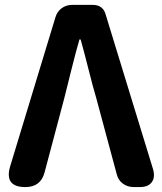

<svg xmlns="http://www.w3.org/2000/svg" viewBox="-20 -760 657 780"><path d="M273.4 -740.2H356.4Q398.4 -740.2 409.2 -701.2L601.6 -73.2Q611.3 -40 596.7 -20Q582 0 547.9 0H523.4Q498 0 479 -14.2Q460 -28.3 454.1 -52.7L371.1 -361.3Q358.4 -403.3 338.9 -481Q319.3 -558.6 307.6 -599.6H302.7Q289.1 -553.7 269.5 -474.6Q250 -395.5 241.2 -361.3L161.1 -59.6Q145.5 0 83 0Q-3.9 0 21.5 -85L205.1 -689.5Q211.9 -712.9 230.5 -726.6Q249 -740.2 273.4 -740.2Z"/></svg>

Font: GenSenMaruGothic TW TTF Bold
Style: Regular
Weight: 700
Version: Version 1.301